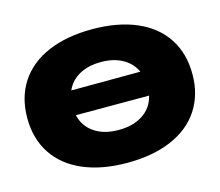

<svg xmlns="http://www.w3.org/2000/svg" viewBox="-83 -638 866 757"><g transform="rotate(-15 350.0 -259.5)"><path d="M687 -259Q687 -175 646.5 -113.5Q606 -52 530 -19.5Q454 13 350 13Q246 13 170 -19.5Q94 -52 53.5 -113.5Q13 -175 13 -259Q13 -344 53.5 -405.5Q94 -467 170 -499.5Q246 -532 350 -532Q454 -532 530 -499.5Q606 -467 646.5 -405.5Q687 -344 687 -259ZM350 -121Q410 -121 449.5 -147.5Q489 -174 500 -221H201Q212 -174 251 -147.5Q290 -121 350 -121ZM491 -321Q475 -357 438.5 -377.5Q402 -398 350 -398Q298 -398 261.5 -377.5Q225 -357 209 -320Z"/></g></svg>

Font: Non Bureau Extended
Style: Bold
Weight: 700
Width: 7
Designer: Jona Saucedo
Foundry: Non Foundry
Version: Version 1.000; ttfautohint (v1.8.4)